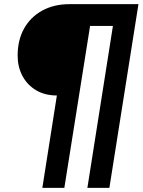

<svg xmlns="http://www.w3.org/2000/svg" viewBox="-20 -725 687 925"><path d="M184 180 254 -265Q196 -265 153.5 -290.5Q111 -316 88 -359.5Q65 -403 65 -457Q65 -532 96 -587.5Q127 -643 183.5 -674Q240 -705 315 -705H647L507 180H401L524 -600H414L290 180Z"/></svg>

Font: Nunito Sans 12pt ExtraLight ExtraBold
Style: Italic
Weight: 800
Italic angle: -9°
Version: Version 3.101;gftools[0.9.27]